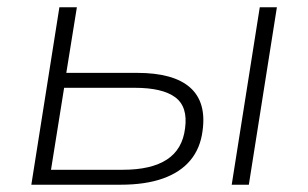

<svg xmlns="http://www.w3.org/2000/svg" viewBox="-20 -507 846 527"><path d="M66 0 143 -487H191L162 -307H356Q456 -307 501.5 -267Q547 -227 536 -148Q530 -100 502.5 -67Q475 -34 427 -17Q379 0 311 0ZM120 -41H317Q395 -41 438 -69Q481 -97 488 -155Q496 -214 461 -240Q426 -266 350 -266H156ZM616 0 693 -487H740L663 0Z"/></svg>

Font: Nunito Sans 10pt SemiExpanded ExtraLight
Style: Italic
Weight: 250
Width: 6
Italic angle: -9°
Designer: Vernon Adams
Foundry: Vernon Adams
Version: Version 3.101;gftools[0.9.27]